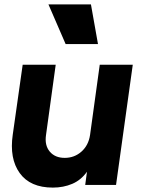

<svg xmlns="http://www.w3.org/2000/svg" viewBox="-20 -840 640 872"><path d="M220 12Q117 12 69.5 -54Q22 -120 38 -229L83 -546H233L189 -227Q182 -180 206 -151.5Q230 -123 274 -123Q318 -123 350 -151.5Q382 -180 389 -227L433 -546H583L507 0H367L375 -60Q348 -22 308 -5Q268 12 220 12ZM278 -640 200 -820H393L425 -640Z"/></svg>

Font: Plus Jakarta Sans ExtraBold
Style: Italic
Weight: 800
Italic angle: -8°
Designer: Gumpita Rahayu
Foundry: Tokotype
Version: Version 2.071; ttfautohint (v1.8.4.7-5d5b);gftools[0.9.29]